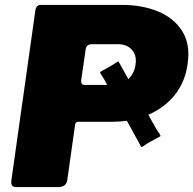

<svg xmlns="http://www.w3.org/2000/svg" viewBox="-20 -762 787 782"><path d="M555 -164 403 -441Q396 -452 391 -460Q386 -468 388 -469L436 -496Q447 -503 454.5 -508Q462 -513 463 -511L618 -234Q625 -224 630 -216.5Q635 -209 633 -207L582 -179Q572 -172 564.5 -167Q557 -162 555 -164ZM744 -501Q734 -428 692 -375.5Q650 -323 584 -294.5Q518 -266 436 -266H299Q288 -266 286 -255L254 -29Q250 0 217 0H49Q34 0 29.5 -6Q25 -12 26 -25L124 -719Q127 -742 146 -742H477Q559 -742 623.5 -715.5Q688 -689 722 -635.5Q756 -582 744 -501ZM532 -499Q536 -525 527.5 -543.5Q519 -562 501.5 -572Q484 -582 461 -582H355Q332 -582 329 -561L311 -438Q308 -416 325 -416H443Q479 -416 503.5 -440.5Q528 -465 532 -499Z"/></svg>

Font: Libre Franklin Black
Style: Italic
Weight: 900
Italic angle: -8°
Designer: Pablo Impallari, Rodrigo Fuenzalida, Nhung Nguyen
Foundry: Impallari Type
Version: Version 3.000